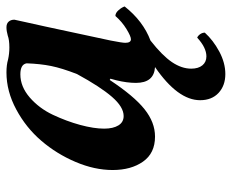

<svg xmlns="http://www.w3.org/2000/svg" viewBox="-80 -398 701 580"><g transform="rotate(-90 270.0 -108.5)"><path d="M335.9 -226.1Q353.5 -271.5 360.1 -304Q366.7 -336.4 368.2 -377.9Q365.2 -397 335 -397Q297.9 -397 265.1 -368.7Q232.4 -340.3 212.9 -299.1Q193.4 -257.8 182.1 -216.3Q170.9 -174.8 170.9 -144Q170.9 -116.7 180.7 -100.8Q190.4 -85 209 -85Q236.3 -85 266.8 -120.1Q297.4 -155.3 335.9 -226.1ZM460.9 160.2Q438 185.5 403.8 203.9Q369.6 222.2 335.9 222.2Q300.8 222.2 278.8 201.7Q256.8 181.2 256.8 146Q256.8 78.6 356.9 9.8Q309.1 6.8 309.1 -47.9Q309.1 -74.7 316.9 -106.9L321.8 -125L317.9 -127Q269.5 -53.7 229.7 -22Q189.9 9.8 147 9.8Q96.7 9.8 71.3 -26.4Q45.9 -62.5 45.9 -118.2Q45.9 -172.9 70.3 -230.2Q94.7 -287.6 134.3 -333.7Q173.8 -379.9 228.8 -409.4Q283.7 -439 340.8 -439Q363.3 -439 379.9 -434.1Q397.5 -430.2 416 -430.2Q439 -430.2 452.1 -435.1Q465.8 -439 477.1 -439Q488.3 -439 494.1 -432.4Q500 -425.8 500 -415Q498 -407.2 492.2 -379.4Q486.3 -351.6 479 -319.8L437 -124Q430.2 -89.4 430.2 -80.1Q430.2 -63 440.9 -63Q449.7 -63 471.7 -76.4Q493.7 -89.8 511.2 -109.9Q520.5 -109.9 528.8 -100.3Q537.1 -90.8 540 -82Q495.6 -25.9 437 -3.9Q391.6 31.7 371.8 61Q352.1 90.3 352.1 119.1Q352.1 140.6 362.1 152.8Q372.1 165 389.2 165Q415.5 165 445.8 137.2Q451.7 139.6 456.3 146.2Q460.9 152.8 460.9 160.2Z"/></g></svg>

Font: Common Serif
Style: Bold Italic
Weight: 700
Italic angle: -12°
Designer: Philipp H. Poll, Khaled Hosny
Foundry: Stefan Peev, Context Ltd.
Version: Version 1.026